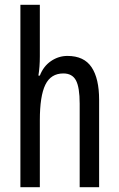

<svg xmlns="http://www.w3.org/2000/svg" viewBox="-20 -780 496 800"><path d="M146 -545Q146 -501 140 -465H146Q161 -504 192.5 -525.5Q224 -547 261 -547Q330 -547 361.5 -500Q393 -453 393 -364V0H312V-348Q312 -416 296.5 -445Q281 -474 244 -474Q192 -474 169 -427Q146 -380 146 -279V0H65V-760H146Z"/></svg>

Font: Noto Sans Bengali ExtraCondensed
Style: Regular
Weight: 400
Width: 2
Designer: Jelle Bosma - Monotype Design Team
Foundry: Monotype Imaging Inc.
Version: Version 2.003; ttfautohint (v1.8.4.7-5d5b)